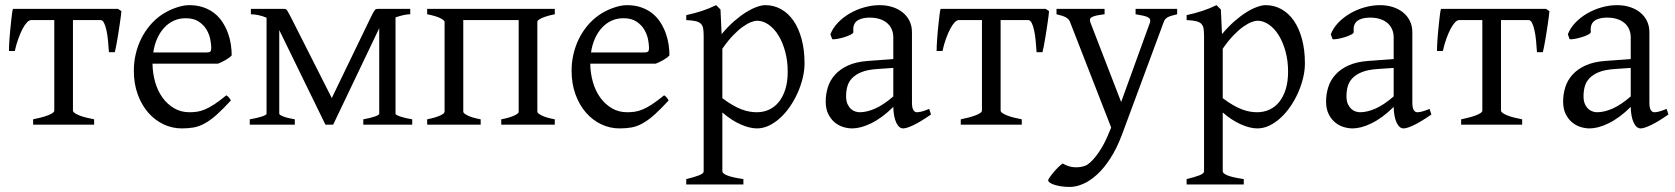

<svg xmlns="http://www.w3.org/2000/svg" viewBox="-20 -489 6570 753"><path d="M109.9 0V-21Q126.5 -24.4 141.4 -28.3Q156.2 -32.2 167.7 -36.6Q179.2 -41 186 -45.7Q192.9 -50.3 192.9 -55.7V-410.2H102.1Q94.2 -410.2 85.7 -401.1Q77.1 -392.1 68.6 -376Q60.1 -359.9 52 -337.6Q43.9 -315.4 38.1 -289.1H15.1Q15.1 -295.9 15.6 -309.3Q16.1 -322.8 17.3 -338.9Q18.6 -355 20.3 -372.6Q22 -390.1 23.7 -406.2Q25.4 -422.4 27.1 -435.1Q28.8 -447.8 30.8 -454.1H442.9L456.1 -445.3Q455.6 -439 454.1 -426.5Q452.6 -414.1 450.2 -398.4Q447.8 -382.8 445.3 -365.7Q442.9 -348.6 439.9 -332.8Q437 -316.9 434.6 -304Q432.1 -291 430.2 -284.2H407.2Q405.8 -307.1 403.6 -329.8Q401.4 -352.5 397.5 -370.4Q393.6 -388.2 387.9 -399.2Q382.3 -410.2 374.5 -410.2H266.1V-55.7Q266.1 -50.8 272.5 -46.1Q278.8 -41.5 289.8 -36.9Q300.8 -32.2 316.2 -28.3Q331.5 -24.4 349.1 -21V0Z M708 -417.5Q682.6 -417.5 661.4 -407.7Q640.1 -397.9 623.8 -380.1Q607.4 -362.3 596.4 -337.6Q585.4 -313 581.1 -283.2H790Q801.3 -283.2 804.9 -286.9Q808.6 -290.5 808.6 -300.8Q808.6 -314 804.9 -333.7Q801.3 -353.5 790.3 -372.3Q779.3 -391.1 759.5 -404.3Q739.7 -417.5 708 -417.5ZM888.7 -272Q879.9 -262.2 865.2 -253.9Q850.6 -245.6 835 -239.3H578.1Q578.6 -201.2 588.6 -166.7Q598.6 -132.3 617.4 -106.2Q636.2 -80.1 662.8 -64.5Q689.5 -48.8 722.7 -48.8Q737.8 -48.8 752.2 -50.8Q766.6 -52.7 783.2 -59.6Q799.8 -66.4 820.1 -79.6Q840.3 -92.8 867.7 -115.2Q874 -111.8 878.7 -105.5Q883.3 -99.1 885.7 -95.2Q853 -59.6 828.4 -37.8Q803.7 -16.1 782 -4.4Q760.3 7.3 739 11Q717.8 14.6 692.9 14.6Q655.3 14.6 621.3 -1.5Q587.4 -17.6 561.5 -47.1Q535.6 -76.7 520.3 -118.4Q504.9 -160.2 504.9 -211.9Q504.9 -244.6 512.2 -276.4Q519.5 -308.1 533.4 -336.4Q547.4 -364.7 567.4 -388.7Q587.4 -412.6 612.8 -430.2Q623.5 -437.5 637 -444.6Q650.4 -451.7 665 -457Q679.7 -462.4 694.1 -465.6Q708.5 -468.8 721.7 -468.8Q753.4 -468.8 778.3 -460Q803.2 -451.2 821.8 -436.3Q840.3 -421.4 853 -401.6Q865.7 -381.8 873.8 -359.9Q881.8 -337.9 885.3 -315.2Q888.7 -292.5 888.7 -272Z M1588.9 -433.1Q1577.6 -433.1 1562.3 -429.7Q1546.9 -426.3 1531.2 -420.9V-43Q1531.2 -38.6 1549.3 -32.2Q1567.4 -25.9 1596.7 -21V0H1404.8V-21Q1432.1 -25.9 1449.7 -32Q1467.3 -38.1 1467.3 -43V-378.4L1286.6 0H1256.3L1075.2 -371.1V-43Q1075.2 -38.6 1091.1 -32.2Q1106.9 -25.9 1136.2 -21V0H959.5V-21Q973.1 -23.4 985.1 -26.1Q997.1 -28.8 1006.1 -31.7Q1015.1 -34.7 1020.3 -37.6Q1025.4 -40.5 1025.4 -43V-419.4Q1008.8 -426.8 992.2 -429.9Q975.6 -433.1 963.9 -433.1V-454.1H1093.8Q1097.7 -454.1 1100.3 -453.1Q1103 -452.1 1105.5 -448.7Q1107.9 -445.3 1111.1 -439.5Q1114.3 -433.6 1119.6 -423.8L1281.2 -104.5L1435.5 -423.8Q1440.9 -434.6 1444.3 -440.7Q1447.8 -446.8 1450.2 -449.7Q1452.6 -452.6 1455.1 -453.4Q1457.5 -454.1 1461.4 -454.1H1588.9Z M1945.8 0V-21Q1978 -27.3 1995.6 -35.2Q2013.2 -43 2014.2 -49.8V-410.2H1796.9V-50.8Q1796.9 -44.9 1813.2 -36.4Q1829.6 -27.8 1865.2 -21V0H1655.3V-21Q1688.5 -27.8 1706.1 -35.9Q1723.6 -43.9 1723.6 -50.8V-403.8Q1722.7 -409.7 1706.3 -418Q1689.9 -426.3 1655.3 -433.1V-454.1H2155.8V-433.1Q2122.6 -426.3 2105 -418.2Q2087.4 -410.2 2087.4 -403.3V-50.8Q2087.4 -44.9 2103.8 -36.4Q2120.1 -27.8 2155.8 -21V0Z M2424.8 -417.5Q2399.4 -417.5 2378.2 -407.7Q2356.9 -397.9 2340.6 -380.1Q2324.2 -362.3 2313.2 -337.6Q2302.2 -313 2297.9 -283.2H2506.8Q2518.1 -283.2 2521.7 -286.9Q2525.4 -290.5 2525.4 -300.8Q2525.4 -314 2521.7 -333.7Q2518.1 -353.5 2507.1 -372.3Q2496.1 -391.1 2476.3 -404.3Q2456.5 -417.5 2424.8 -417.5ZM2605.5 -272Q2596.7 -262.2 2582 -253.9Q2567.4 -245.6 2551.8 -239.3H2294.9Q2295.4 -201.2 2305.4 -166.7Q2315.4 -132.3 2334.2 -106.2Q2353 -80.1 2379.6 -64.5Q2406.2 -48.8 2439.5 -48.8Q2454.6 -48.8 2469 -50.8Q2483.4 -52.7 2500 -59.6Q2516.6 -66.4 2536.9 -79.6Q2557.1 -92.8 2584.5 -115.2Q2590.8 -111.8 2595.5 -105.5Q2600.1 -99.1 2602.5 -95.2Q2569.8 -59.6 2545.2 -37.8Q2520.5 -16.1 2498.8 -4.4Q2477.1 7.3 2455.8 11Q2434.6 14.6 2409.7 14.6Q2372.1 14.6 2338.1 -1.5Q2304.2 -17.6 2278.3 -47.1Q2252.4 -76.7 2237.1 -118.4Q2221.7 -160.2 2221.7 -211.9Q2221.7 -244.6 2229 -276.4Q2236.3 -308.1 2250.2 -336.4Q2264.2 -364.7 2284.2 -388.7Q2304.2 -412.6 2329.6 -430.2Q2340.3 -437.5 2353.8 -444.6Q2367.2 -451.7 2381.8 -457Q2396.5 -462.4 2410.9 -465.6Q2425.3 -468.8 2438.5 -468.8Q2470.2 -468.8 2495.1 -460Q2520 -451.2 2538.6 -436.3Q2557.1 -421.4 2569.8 -401.6Q2582.5 -381.8 2590.6 -359.9Q2598.6 -337.9 2602.1 -315.2Q2605.5 -292.5 2605.5 -272Z M3069.3 -208Q3069.3 -250.5 3059.3 -287.1Q3049.3 -323.7 3032.7 -350.6Q3016.1 -377.4 2994.1 -392.6Q2972.2 -407.7 2948.7 -407.7Q2939.9 -407.7 2925.8 -402.3Q2911.6 -397 2893.6 -384.3Q2875.5 -371.6 2855 -350.3Q2834.5 -329.1 2813 -297.9V-104Q2835 -87.4 2853.8 -76.7Q2872.6 -65.9 2888.9 -59.8Q2905.3 -53.7 2919.9 -51.3Q2934.6 -48.8 2947.8 -48.8Q2974.1 -48.8 2996.3 -59.1Q3018.6 -69.3 3034.7 -89.4Q3050.8 -109.4 3060.1 -139.2Q3069.3 -168.9 3069.3 -208ZM3135.3 -240.2Q3135.3 -211.9 3127.9 -182.1Q3120.6 -152.3 3107.9 -124Q3095.2 -95.7 3077.6 -70.3Q3060.1 -44.9 3039.3 -26.1Q3018.6 -7.3 2995.6 3.7Q2972.7 14.6 2948.7 14.6Q2919.9 14.6 2883.8 -1.5Q2847.7 -17.6 2813 -47.9V183.1Q2813 190.9 2831.3 198.7Q2849.6 206.5 2895.5 213.4V234.4H2671.4V213.4Q2703.6 205.6 2721.7 198.5Q2739.7 191.4 2739.7 183.1V-347.2Q2739.7 -365.2 2737.8 -377Q2735.8 -388.7 2728.8 -395.8Q2721.7 -402.8 2708.3 -406Q2694.8 -409.2 2671.4 -410.2V-429.7Q2688 -433.1 2703.1 -437.3Q2718.3 -441.4 2732.4 -446Q2746.6 -450.7 2760.5 -456.3Q2774.4 -461.9 2788.6 -468.8L2805.7 -451.7L2810.1 -355Q2834.5 -384.3 2859.1 -405.8Q2883.8 -427.2 2906.2 -441.2Q2928.7 -455.1 2948 -461.9Q2967.3 -468.8 2981.4 -468.8Q3014.6 -468.8 3043 -453.1Q3071.3 -437.5 3091.8 -408Q3112.3 -378.4 3123.8 -335.9Q3135.3 -293.5 3135.3 -240.2Z M3351.1 -48.8Q3380.4 -48.8 3413.3 -63.7Q3446.3 -78.6 3483.4 -110.8V-222.7L3420.4 -218.3Q3382.8 -215.8 3359.1 -206.3Q3335.4 -196.8 3321.8 -182.4Q3308.1 -168 3303.2 -149.9Q3298.3 -131.8 3298.3 -111.8Q3298.3 -92.3 3304.2 -80.1Q3310.1 -67.9 3318.4 -60.8Q3326.7 -53.7 3335.7 -51.3Q3344.7 -48.8 3351.1 -48.8ZM3631.3 -40Q3589.8 -11.2 3562.7 1.7Q3535.6 14.6 3522 14.6Q3505.9 14.6 3495.1 -7.8Q3484.4 -30.3 3483.4 -69.8Q3461.4 -47.9 3439.5 -31.7Q3417.5 -15.6 3396.5 -5.4Q3375.5 4.9 3356.7 9.8Q3337.9 14.6 3322.3 14.6Q3304.7 14.6 3286.1 8.8Q3267.6 2.9 3252.7 -9.8Q3237.8 -22.5 3228 -42.5Q3218.3 -62.5 3218.3 -90.8Q3218.3 -119.6 3226.8 -147Q3235.4 -174.3 3254.9 -196Q3274.4 -217.8 3305.9 -232.2Q3337.4 -246.6 3383.3 -250L3483.4 -257.3V-342.8Q3483.4 -359.4 3477.3 -373.8Q3471.2 -388.2 3459 -398.7Q3446.8 -409.2 3428.7 -414.8Q3410.6 -420.4 3386.7 -419.9Q3355 -418.9 3339.4 -405.8Q3323.7 -392.6 3326.7 -363.3Q3327.1 -358.9 3316.7 -353.3Q3306.2 -347.7 3291.7 -343.3Q3277.3 -338.9 3263.4 -336.4Q3249.5 -334 3243.7 -335.4L3236.8 -354.5Q3246.1 -378.9 3265.9 -399.7Q3285.6 -420.4 3311.8 -435.8Q3337.9 -451.2 3368.7 -460Q3399.4 -468.8 3430.2 -468.8Q3457 -468.8 3480 -461.4Q3502.9 -454.1 3520 -440.4Q3537.1 -426.8 3546.9 -407Q3556.6 -387.2 3556.6 -362.3V-86.9Q3556.6 -66.4 3562 -57.6Q3567.4 -48.8 3576.2 -48.8Q3583 -48.8 3593.8 -51.3Q3604.5 -53.7 3624 -62Z M3748 0V-21Q3764.6 -24.4 3779.5 -28.3Q3794.4 -32.2 3805.9 -36.6Q3817.4 -41 3824.2 -45.7Q3831.1 -50.3 3831.1 -55.7V-410.2H3740.2Q3732.4 -410.2 3723.9 -401.1Q3715.3 -392.1 3706.8 -376Q3698.2 -359.9 3690.2 -337.6Q3682.1 -315.4 3676.3 -289.1H3653.3Q3653.3 -295.9 3653.8 -309.3Q3654.3 -322.8 3655.5 -338.9Q3656.7 -355 3658.4 -372.6Q3660.2 -390.1 3661.9 -406.2Q3663.6 -422.4 3665.3 -435.1Q3667 -447.8 3668.9 -454.1H4081.1L4094.2 -445.3Q4093.8 -439 4092.3 -426.5Q4090.8 -414.1 4088.4 -398.4Q4085.9 -382.8 4083.5 -365.7Q4081.1 -348.6 4078.1 -332.8Q4075.2 -316.9 4072.8 -304Q4070.3 -291 4068.4 -284.2H4045.4Q4043.9 -307.1 4041.7 -329.8Q4039.6 -352.5 4035.6 -370.4Q4031.7 -388.2 4026.1 -399.2Q4020.5 -410.2 4012.7 -410.2H3904.3V-55.7Q3904.3 -50.8 3910.6 -46.1Q3917 -41.5 3928 -36.9Q3939 -32.2 3954.3 -28.3Q3969.7 -24.4 3987.3 -21V0Z M4596.7 -433.1Q4582 -429.7 4572.8 -426.8Q4563.5 -423.8 4557.6 -420.2Q4551.8 -416.5 4548.6 -411.9Q4545.4 -407.2 4543 -399.9L4379.9 40Q4359.4 94.2 4334.2 132.8Q4309.1 171.4 4282 196Q4254.9 220.7 4227.5 232.4Q4200.2 244.1 4175.8 244.1Q4157.2 244.1 4141.6 241.7Q4126 239.3 4114.7 235.6Q4103.5 231.9 4097.2 227.3Q4090.8 222.7 4090.8 218.3Q4090.8 215.3 4096.7 206.5Q4102.5 197.8 4111.3 187.3Q4120.1 176.8 4130.1 167Q4140.1 157.2 4147.9 152.3Q4171.4 166 4194.6 167Q4217.8 168 4235.8 161.1Q4244.6 158.2 4256.3 147.5Q4268.1 136.7 4280 121.1Q4292 105.5 4303.5 85.7Q4314.9 65.9 4323.7 44.9L4337.9 11.2L4177.7 -399.9Q4173.3 -413.6 4160.6 -420.7Q4147.9 -427.7 4123.5 -433.1V-454.1H4312V-433.1Q4293 -430.7 4281 -428.2Q4269 -425.8 4262.5 -422.1Q4255.9 -418.5 4254.9 -413.1Q4253.9 -407.7 4256.8 -399.9L4377 -88.9L4489.7 -399.9Q4492.2 -407.2 4490.5 -412.4Q4488.8 -417.5 4482.2 -421.1Q4475.6 -424.8 4463.6 -427.5Q4451.7 -430.2 4433.6 -433.1V-454.1H4596.7Z M5031.7 -208Q5031.7 -250.5 5021.7 -287.1Q5011.7 -323.7 4995.1 -350.6Q4978.5 -377.4 4956.5 -392.6Q4934.6 -407.7 4911.1 -407.7Q4902.3 -407.7 4888.2 -402.3Q4874 -397 4856 -384.3Q4837.9 -371.6 4817.4 -350.3Q4796.9 -329.1 4775.4 -297.9V-104Q4797.4 -87.4 4816.2 -76.7Q4835 -65.9 4851.3 -59.8Q4867.7 -53.7 4882.3 -51.3Q4897 -48.8 4910.2 -48.8Q4936.5 -48.8 4958.7 -59.1Q4981 -69.3 4997.1 -89.4Q5013.2 -109.4 5022.5 -139.2Q5031.7 -168.9 5031.7 -208ZM5097.7 -240.2Q5097.7 -211.9 5090.3 -182.1Q5083 -152.3 5070.3 -124Q5057.6 -95.7 5040 -70.3Q5022.5 -44.9 5001.7 -26.1Q4981 -7.3 4958 3.7Q4935.1 14.6 4911.1 14.6Q4882.3 14.6 4846.2 -1.5Q4810.1 -17.6 4775.4 -47.9V183.1Q4775.4 190.9 4793.7 198.7Q4812 206.5 4857.9 213.4V234.4H4633.8V213.4Q4666 205.6 4684.1 198.5Q4702.1 191.4 4702.1 183.1V-347.2Q4702.1 -365.2 4700.2 -377Q4698.2 -388.7 4691.2 -395.8Q4684.1 -402.8 4670.7 -406Q4657.2 -409.2 4633.8 -410.2V-429.7Q4650.4 -433.1 4665.5 -437.3Q4680.7 -441.4 4694.8 -446Q4709 -450.7 4722.9 -456.3Q4736.8 -461.9 4751 -468.8L4768.1 -451.7L4772.5 -355Q4796.9 -384.3 4821.5 -405.8Q4846.2 -427.2 4868.7 -441.2Q4891.1 -455.1 4910.4 -461.9Q4929.7 -468.8 4943.8 -468.8Q4977.1 -468.8 5005.4 -453.1Q5033.7 -437.5 5054.2 -408Q5074.7 -378.4 5086.2 -335.9Q5097.7 -293.5 5097.7 -240.2Z M5313.5 -48.8Q5342.8 -48.8 5375.7 -63.7Q5408.7 -78.6 5445.8 -110.8V-222.7L5382.8 -218.3Q5345.2 -215.8 5321.5 -206.3Q5297.9 -196.8 5284.2 -182.4Q5270.5 -168 5265.6 -149.9Q5260.7 -131.8 5260.7 -111.8Q5260.7 -92.3 5266.6 -80.1Q5272.5 -67.9 5280.8 -60.8Q5289.1 -53.7 5298.1 -51.3Q5307.1 -48.8 5313.5 -48.8ZM5593.8 -40Q5552.2 -11.2 5525.1 1.7Q5498 14.6 5484.4 14.6Q5468.3 14.6 5457.5 -7.8Q5446.8 -30.3 5445.8 -69.8Q5423.8 -47.9 5401.9 -31.7Q5379.9 -15.6 5358.9 -5.4Q5337.9 4.9 5319.1 9.8Q5300.3 14.6 5284.7 14.6Q5267.1 14.6 5248.5 8.8Q5230 2.9 5215.1 -9.8Q5200.2 -22.5 5190.4 -42.5Q5180.7 -62.5 5180.7 -90.8Q5180.7 -119.6 5189.2 -147Q5197.8 -174.3 5217.3 -196Q5236.8 -217.8 5268.3 -232.2Q5299.8 -246.6 5345.7 -250L5445.8 -257.3V-342.8Q5445.8 -359.4 5439.7 -373.8Q5433.6 -388.2 5421.4 -398.7Q5409.2 -409.2 5391.1 -414.8Q5373 -420.4 5349.1 -419.9Q5317.4 -418.9 5301.8 -405.8Q5286.1 -392.6 5289.1 -363.3Q5289.6 -358.9 5279.1 -353.3Q5268.6 -347.7 5254.2 -343.3Q5239.7 -338.9 5225.8 -336.4Q5211.9 -334 5206.1 -335.4L5199.2 -354.5Q5208.5 -378.9 5228.3 -399.7Q5248 -420.4 5274.2 -435.8Q5300.3 -451.2 5331.1 -460Q5361.8 -468.8 5392.6 -468.8Q5419.4 -468.8 5442.4 -461.4Q5465.3 -454.1 5482.4 -440.4Q5499.5 -426.8 5509.3 -407Q5519 -387.2 5519 -362.3V-86.9Q5519 -66.4 5524.4 -57.6Q5529.8 -48.8 5538.6 -48.8Q5545.4 -48.8 5556.2 -51.3Q5566.9 -53.7 5586.4 -62Z M5710.4 0V-21Q5727.1 -24.4 5741.9 -28.3Q5756.8 -32.2 5768.3 -36.6Q5779.8 -41 5786.6 -45.7Q5793.5 -50.3 5793.5 -55.7V-410.2H5702.6Q5694.8 -410.2 5686.3 -401.1Q5677.7 -392.1 5669.2 -376Q5660.6 -359.9 5652.6 -337.6Q5644.5 -315.4 5638.7 -289.1H5615.7Q5615.7 -295.9 5616.2 -309.3Q5616.7 -322.8 5617.9 -338.9Q5619.1 -355 5620.8 -372.6Q5622.6 -390.1 5624.3 -406.2Q5626 -422.4 5627.7 -435.1Q5629.4 -447.8 5631.3 -454.1H6043.5L6056.6 -445.3Q6056.2 -439 6054.7 -426.5Q6053.2 -414.1 6050.8 -398.4Q6048.3 -382.8 6045.9 -365.7Q6043.5 -348.6 6040.5 -332.8Q6037.6 -316.9 6035.2 -304Q6032.7 -291 6030.8 -284.2H6007.8Q6006.3 -307.1 6004.2 -329.8Q6002 -352.5 5998 -370.4Q5994.1 -388.2 5988.5 -399.2Q5982.9 -410.2 5975.1 -410.2H5866.7V-55.7Q5866.7 -50.8 5873 -46.1Q5879.4 -41.5 5890.4 -36.9Q5901.4 -32.2 5916.7 -28.3Q5932.1 -24.4 5949.7 -21V0Z M6243.2 -48.8Q6272.5 -48.8 6305.4 -63.7Q6338.4 -78.6 6375.5 -110.8V-222.7L6312.5 -218.3Q6274.9 -215.8 6251.2 -206.3Q6227.5 -196.8 6213.9 -182.4Q6200.2 -168 6195.3 -149.9Q6190.4 -131.8 6190.4 -111.8Q6190.4 -92.3 6196.3 -80.1Q6202.1 -67.9 6210.4 -60.8Q6218.8 -53.7 6227.8 -51.3Q6236.8 -48.8 6243.2 -48.8ZM6523.4 -40Q6481.9 -11.2 6454.8 1.7Q6427.7 14.6 6414.1 14.6Q6397.9 14.6 6387.2 -7.8Q6376.5 -30.3 6375.5 -69.8Q6353.5 -47.9 6331.5 -31.7Q6309.6 -15.6 6288.6 -5.4Q6267.6 4.9 6248.8 9.8Q6230 14.6 6214.4 14.6Q6196.8 14.6 6178.2 8.8Q6159.7 2.9 6144.8 -9.8Q6129.9 -22.5 6120.1 -42.5Q6110.4 -62.5 6110.4 -90.8Q6110.4 -119.6 6118.9 -147Q6127.4 -174.3 6147 -196Q6166.5 -217.8 6198 -232.2Q6229.5 -246.6 6275.4 -250L6375.5 -257.3V-342.8Q6375.5 -359.4 6369.4 -373.8Q6363.3 -388.2 6351.1 -398.7Q6338.9 -409.2 6320.8 -414.8Q6302.7 -420.4 6278.8 -419.9Q6247.1 -418.9 6231.4 -405.8Q6215.8 -392.6 6218.8 -363.3Q6219.2 -358.9 6208.7 -353.3Q6198.2 -347.7 6183.8 -343.3Q6169.4 -338.9 6155.5 -336.4Q6141.6 -334 6135.7 -335.4L6128.9 -354.5Q6138.2 -378.9 6158 -399.7Q6177.7 -420.4 6203.9 -435.8Q6230 -451.2 6260.7 -460Q6291.5 -468.8 6322.3 -468.8Q6349.1 -468.8 6372.1 -461.4Q6395 -454.1 6412.1 -440.4Q6429.2 -426.8 6439 -407Q6448.7 -387.2 6448.7 -362.3V-86.9Q6448.7 -66.4 6454.1 -57.6Q6459.5 -48.8 6468.3 -48.8Q6475.1 -48.8 6485.8 -51.3Q6496.6 -53.7 6516.1 -62Z"/></svg>

Font: Gentium Plus CyrE
Style: Regular
Weight: 400
Designer: J. Victor Gaultney, Annie Olsen, Iska Routamaa, Becca Hirsbrunner
Foundry: SIL International
Version: Version 5.000